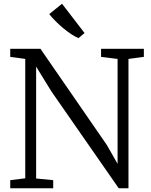

<svg xmlns="http://www.w3.org/2000/svg" viewBox="-20 -1003 803 1023"><path d="M34.5 0V-43L114.5 -53V-689Q101.5 -691 88 -692.8Q74.5 -694.5 61.2 -696.5Q48 -698.5 34.5 -700V-743H195.5L549.5 -230L606.5 -130V-689L518.5 -700V-743H746.5V-700L664.5 -689V0H612.5L254.5 -515L172.5 -648V-52L263.5 -43V0ZM397.5 -800Q380.5 -807 358.8 -821.5Q337 -836 315 -854.5Q293 -873 274 -892.2Q255 -911.5 242.5 -928L310.5 -983L430.5 -827L398.5 -800Z"/></svg>

Font: Merriweather Light
Style: Regular
Weight: 300
Version: Version 2.100